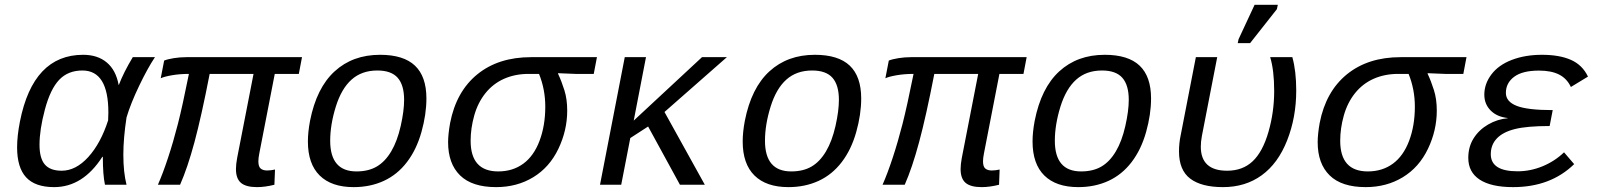

<svg xmlns="http://www.w3.org/2000/svg" viewBox="-20 -765 6641 795"><path d="M403.8 -115.7Q323.2 9.8 204.1 9.8Q125.5 9.8 88.1 -30.8Q50.8 -71.3 50.8 -154.8Q50.8 -201.7 62.5 -261.7Q117.2 -538.1 324.2 -538.1Q384.3 -538.1 422.1 -506.3Q460 -474.6 471.2 -413.6H472.2Q491.7 -464.8 529.8 -528.3H621.6Q591.3 -482.9 556.2 -409.7Q521 -336.4 503.9 -278.8Q490.7 -192.4 490.7 -124.5Q490.7 -51.8 503.9 0H414.6Q405.8 -41 405.8 -115.7ZM143.6 -165.5Q143.6 -109.4 165.8 -83.7Q188 -58.1 235.4 -58.1Q293.9 -58.1 345.5 -114.7Q397 -171.4 427.7 -266.6L428.7 -299.3Q428.7 -473.1 321.3 -473.1Q261.7 -473.1 225.1 -434.6Q188.5 -396 166 -312Q143.6 -228 143.6 -165.5Z M1117.7 -459 1053.7 -129.9Q1049.8 -110.4 1049.8 -97.2Q1049.8 -74.7 1059.6 -66.9Q1069.3 -59.1 1085.9 -59.1Q1100.6 -59.1 1118.7 -63L1116.2 0Q1077.1 9.8 1044.4 9.8Q998.5 9.8 977.8 -7.8Q957 -25.4 957 -64.9Q957 -84.5 961.9 -110.8L1029.8 -459H848.1Q814 -283.2 785.2 -176.3Q756.3 -69.3 725.6 0H633.8Q654.3 -46.4 676 -112.3Q697.8 -178.2 716.6 -251.7Q735.4 -325.2 762.2 -459Q724.6 -459 692.1 -453.4Q659.7 -447.8 645.5 -440.9L659.7 -514.2Q673.8 -520 699.5 -524.2Q725.1 -528.3 751.5 -528.3H1230.5L1217.3 -459Z M1444.3 9.8Q1352.5 9.8 1303.7 -38.3Q1254.9 -86.4 1254.9 -179.2Q1254.9 -217.8 1263.7 -264.6Q1290.5 -400.9 1365.5 -469.5Q1440.4 -538.1 1553.7 -538.1Q1650.9 -538.1 1698.2 -493.2Q1745.6 -448.2 1745.6 -357.4Q1745.6 -291.5 1725.1 -218.5Q1704.6 -145.5 1665 -93.8Q1625.5 -42 1569.3 -16.1Q1513.2 9.8 1444.3 9.8ZM1653.3 -351.6Q1653.3 -412.6 1626.7 -442.9Q1600.1 -473.1 1542.5 -473.1Q1478 -473.1 1435.8 -435.5Q1393.6 -397.9 1370.4 -323.2Q1347.2 -248.5 1347.2 -182.1Q1347.2 -55.2 1456.1 -55.2Q1505.4 -55.2 1540 -75.4Q1574.7 -95.7 1599.9 -138.2Q1625 -180.7 1639.2 -243.4Q1653.3 -306.2 1653.3 -351.6Z M2034.2 9.8Q1934.6 9.8 1885 -38.8Q1835.4 -87.4 1835.4 -176.3Q1835.4 -209 1843.8 -255.9Q1869.1 -386.2 1956.5 -457.3Q2043.9 -528.3 2178.7 -528.3H2451.7L2438.5 -459H2362.8L2291 -461.9L2290.5 -460Q2305.2 -428.7 2316.9 -391.6Q2328.6 -354.5 2328.6 -307.1Q2328.6 -225.1 2292 -148.7Q2255.4 -72.3 2188 -31.2Q2120.6 9.8 2034.2 9.8ZM2237.8 -323.2Q2237.8 -395 2211.9 -459H2168.5Q2113.3 -459 2067.6 -439Q2022 -418.9 1990.2 -379.4Q1958.5 -339.8 1943.6 -286.6Q1928.7 -233.4 1928.7 -182.1Q1928.7 -55.2 2043 -55.2Q2103 -55.2 2146.7 -87.2Q2190.4 -119.1 2214.1 -182.1Q2237.8 -245.1 2237.8 -323.2Z M2795.4 0 2663.6 -241.2 2589.8 -193.4 2552.2 0H2464.4L2566.9 -528.3H2654.8L2604 -265.6L2886.7 -528.3H2989.7L2731.4 -301.3L2898.4 0Z M3244.6 9.8Q3152.8 9.8 3104 -38.3Q3055.2 -86.4 3055.2 -179.2Q3055.2 -217.8 3064 -264.6Q3090.8 -400.9 3165.8 -469.5Q3240.7 -538.1 3354 -538.1Q3451.2 -538.1 3498.5 -493.2Q3545.9 -448.2 3545.9 -357.4Q3545.9 -291.5 3525.4 -218.5Q3504.9 -145.5 3465.3 -93.8Q3425.8 -42 3369.6 -16.1Q3313.5 9.8 3244.6 9.8ZM3453.6 -351.6Q3453.6 -412.6 3427 -442.9Q3400.4 -473.1 3342.8 -473.1Q3278.3 -473.1 3236.1 -435.5Q3193.8 -397.9 3170.7 -323.2Q3147.5 -248.5 3147.5 -182.1Q3147.5 -55.2 3256.3 -55.2Q3305.7 -55.2 3340.3 -75.4Q3375 -95.7 3400.1 -138.2Q3425.3 -180.7 3439.5 -243.4Q3453.6 -306.2 3453.6 -351.6Z M4118.2 -459 4054.2 -129.9Q4050.3 -110.4 4050.3 -97.2Q4050.3 -74.7 4060.1 -66.9Q4069.8 -59.1 4086.4 -59.1Q4101.1 -59.1 4119.1 -63L4116.7 0Q4077.6 9.8 4044.9 9.8Q3999 9.8 3978.3 -7.8Q3957.5 -25.4 3957.5 -64.9Q3957.5 -84.5 3962.4 -110.8L4030.3 -459H3848.6Q3814.5 -283.2 3785.6 -176.3Q3756.8 -69.3 3726.1 0H3634.3Q3654.8 -46.4 3676.5 -112.3Q3698.2 -178.2 3717 -251.7Q3735.8 -325.2 3762.7 -459Q3725.1 -459 3692.6 -453.4Q3660.2 -447.8 3646 -440.9L3660.2 -514.2Q3674.3 -520 3700 -524.2Q3725.6 -528.3 3752 -528.3H4231L4217.8 -459Z M4444.8 9.8Q4353 9.8 4304.2 -38.3Q4255.4 -86.4 4255.4 -179.2Q4255.4 -217.8 4264.2 -264.6Q4291 -400.9 4366 -469.5Q4440.9 -538.1 4554.2 -538.1Q4651.4 -538.1 4698.7 -493.2Q4746.1 -448.2 4746.1 -357.4Q4746.1 -291.5 4725.6 -218.5Q4705.1 -145.5 4665.5 -93.8Q4626 -42 4569.8 -16.1Q4513.7 9.8 4444.8 9.8ZM4653.8 -351.6Q4653.8 -412.6 4627.2 -442.9Q4600.6 -473.1 4543 -473.1Q4478.5 -473.1 4436.3 -435.5Q4394 -397.9 4370.8 -323.2Q4347.7 -248.5 4347.7 -182.1Q4347.7 -55.2 4456.5 -55.2Q4505.9 -55.2 4540.5 -75.4Q4575.2 -95.7 4600.3 -138.2Q4625.5 -180.7 4639.6 -243.4Q4653.8 -306.2 4653.8 -351.6Z M5043.9 9.8Q4954.6 9.8 4908.2 -25.4Q4861.8 -60.5 4861.8 -138.2Q4861.8 -172.4 4868.7 -204.6L4931.6 -528.3H5020L4956.5 -201.7Q4952.1 -177.7 4952.1 -157.7Q4952.1 -58.1 5061 -58.1Q5125.5 -58.1 5167 -97.4Q5208.5 -136.7 5232.2 -218.8Q5255.9 -300.8 5255.9 -388.2Q5255.9 -474.1 5239.3 -528.3H5331.1Q5347.2 -470.7 5347.2 -390.1Q5347.2 -279.3 5309.6 -183.8Q5272 -88.4 5204.3 -39.3Q5136.7 9.8 5043.9 9.8ZM5105 -586.4 5108.4 -602.5 5174.8 -745.1H5271L5267.1 -727.1L5156.2 -586.4Z M5634.8 9.8Q5535.2 9.8 5485.6 -38.8Q5436 -87.4 5436 -176.3Q5436 -209 5444.3 -255.9Q5469.7 -386.2 5557.1 -457.3Q5644.5 -528.3 5779.3 -528.3H6052.2L6039.1 -459H5963.4L5891.6 -461.9L5891.1 -460Q5905.8 -428.7 5917.5 -391.6Q5929.2 -354.5 5929.2 -307.1Q5929.2 -225.1 5892.6 -148.7Q5856 -72.3 5788.6 -31.2Q5721.2 9.8 5634.8 9.8ZM5838.4 -323.2Q5838.4 -395 5812.5 -459H5769Q5713.9 -459 5668.2 -439Q5622.6 -418.9 5590.8 -379.4Q5559.1 -339.8 5544.2 -286.6Q5529.3 -233.4 5529.3 -182.1Q5529.3 -55.2 5643.6 -55.2Q5703.6 -55.2 5747.3 -87.2Q5791 -119.1 5814.7 -182.1Q5838.4 -245.1 5838.4 -323.2Z M6263.7 -55.7Q6316.4 -55.7 6366.9 -76.4Q6417.5 -97.2 6456.1 -134.3L6498 -85.4Q6400.4 9.8 6245.1 9.8Q6154.3 9.8 6106.9 -21.2Q6059.6 -52.2 6059.6 -111.3Q6059.6 -157.2 6081.8 -192.4Q6104 -227.5 6141.8 -249.5Q6179.7 -271.5 6222.7 -275.4V-276.4Q6178.2 -281.2 6152.1 -307.6Q6126 -334 6126 -373Q6126 -418 6155.5 -457Q6185.1 -496.1 6240.2 -517.1Q6295.4 -538.1 6364.7 -538.1Q6437 -538.1 6484.6 -517.1Q6532.2 -496.1 6555.2 -447.8L6484.4 -404.8Q6468.3 -439.5 6436 -456.1Q6403.8 -472.7 6352.5 -472.7Q6283.7 -472.7 6249.5 -447Q6215.3 -421.4 6215.3 -380.4Q6215.3 -344.2 6260 -326.7Q6304.7 -309.1 6409.2 -309.1L6396.5 -243.2Q6302.7 -243.2 6252.9 -230.7Q6203.1 -218.3 6178 -191.9Q6152.8 -165.5 6152.8 -126.5Q6152.8 -55.7 6263.7 -55.7Z"/></svg>

Font: Liberation Mono
Style: Italic
Weight: 400
Italic angle: -12°
Monospace: yes
Designer: Steve Matteson
Foundry: Ascender Corporation
Version: Version 2.1.5